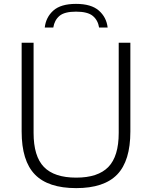

<svg xmlns="http://www.w3.org/2000/svg" viewBox="-20 -960 783 989"><path d="M372.5 9Q228 9 159.8 -61.2Q91.5 -131.5 91.5 -282.5V-740H153V-275.5Q153 -155 206.2 -100Q259.5 -45 372.5 -45Q485 -45 538.2 -100Q591.5 -155 591.5 -275.5V-740H651.5V-282.5Q651.5 -131.5 583.8 -61.2Q516 9 372.5 9ZM210.5 -818Q216.5 -871.5 255 -905.8Q293.5 -940 371.5 -940Q450 -940 489.2 -905.5Q528.5 -871 534.5 -818H490.5Q484.5 -856 458 -878Q431.5 -900 371.5 -900Q312 -900 286.2 -878Q260.5 -856 254.5 -818Z"/></svg>

Font: Encode Sans SmExp Lt
Style: Regular
Weight: 300
Width: 6
Designer: Multiple Designers
Foundry: Impallari Type
Version: Version 3.002; ttfautohint (v1.8.3) -l 8 -r 50 -G 200 -x 14 